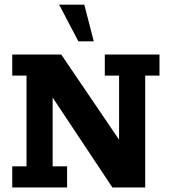

<svg xmlns="http://www.w3.org/2000/svg" viewBox="-20 -822 748 842"><path d="M33.7 0V-92.6H96.3V-490.4H33.7V-583H248.5L502.2 -209.3V-490.4H439.6V-583H679.4V-490.4H616.8V0H472.9L210.9 -394.1V-92.6H274.2V0ZM323.6 -640.8 239.4 -801.5H349.7L391.2 -640.8Z"/></svg>

Font: Rokkitt SemiBold
Style: Regular
Weight: 600
Designer: Vernon Adams
Foundry: Vernon Adams
Version: Version 3.103